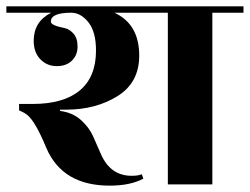

<svg xmlns="http://www.w3.org/2000/svg" viewBox="-40 -580 786 604"><path d="M726 -560V-540H628V0H488V-540H320Q398 -504 398 -405Q398 -320 329.5 -277.5Q261 -235 168 -235H149V-231Q188 -226 214 -203Q240 -180 253 -151Q266 -122 278 -94Q308 -27 374 -27Q396 -27 406 -32L411 -18Q370 4 305 4Q157 4 106 -114Q71 -199 45 -219Q36 -226 20 -233V-253H63Q160 -253 211 -295.5Q262 -338 262 -421Q262 -480 238 -510Q214 -540 184 -540Q120 -540 120 -512Q120 -500 162 -492Q178 -489 191 -474.5Q204 -460 204 -433.5Q204 -407 186.5 -389.5Q169 -372 138.5 -372Q108 -372 87 -393.5Q66 -415 66 -452Q66 -512 121 -540H-20V-560Z"/></svg>

Font: Rozha One
Style: Regular
Weight: 400
Designer: Tim Donaldson, Indian Type Foundry
Foundry: Indian Type Foundry
Version: Version 1.300;PS 1.0;hotconv 1.0.78;makeotf.lib2.5.61930; tt